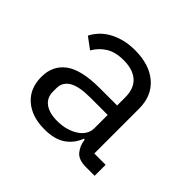

<svg xmlns="http://www.w3.org/2000/svg" viewBox="-131 -689 863 863"><g transform="rotate(45 300.0 -258.0)"><path d="M495 0Q448 0 428 -24Q408 -48 403 -84H398Q381 -39 343.5 -13.5Q306 12 243 12Q162 12 114 -30Q66 -72 66 -145Q66 -217 118.5 -256Q171 -295 288 -295H398V-346Q398 -403 366 -431.5Q334 -460 275 -460Q223 -460 190 -439.5Q157 -419 137 -384L83 -424Q93 -444 110 -463Q127 -482 152 -496.5Q177 -511 209 -519.5Q241 -528 280 -528Q371 -528 424.5 -482Q478 -436 478 -354V-70H550V0ZM257 -55Q288 -55 313.5 -62.5Q339 -70 358 -82.5Q377 -95 387.5 -112.5Q398 -130 398 -150V-235H288Q216 -235 183 -215Q150 -195 150 -157V-136Q150 -96 178.5 -75.5Q207 -55 257 -55Z"/></g></svg>

Font: PlemolJP35 Console
Style: Regular
Weight: 400
Version: v2.0.3; ttfautohint (v1.8.4.7-5d5b-dirty) -l 6 -r 45 -G 200 